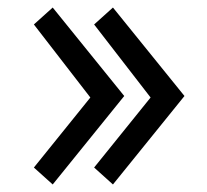

<svg xmlns="http://www.w3.org/2000/svg" viewBox="-20 -510 550 510"><path d="M220 -251 70 -445 120 -490 310 -255 120 -20 70 -65ZM380 -251 230 -445 280 -490 470 -255 280 -20 230 -65Z"/></svg>

Font: Jost*
Style: Regular
Weight: 400
Version: Version 3.7